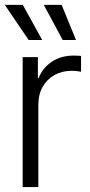

<svg xmlns="http://www.w3.org/2000/svg" viewBox="-20 -762 368 782"><path d="M72.3 0V-529.3H134.3V-443.4H137.2Q153.3 -485.4 190.9 -510.5Q228.5 -535.6 279.8 -535.6Q288.1 -535.6 296.1 -535.2Q304.2 -534.7 310.1 -534.2V-469.7Q306.2 -470.7 295.4 -472.2Q284.7 -473.6 271.5 -473.6Q233.4 -473.6 202.6 -456.8Q171.9 -439.9 154.1 -408.9Q136.2 -377.9 136.2 -334.5V0ZM235.4 -599.1 158.2 -742.2H231L289.6 -599.1ZM96.7 -599.1 -0.5 -742.2H72.8L151.9 -599.1Z"/></svg>

Font: Inter 24pt Light
Style: Regular
Weight: 300
Designer: Rasmus Andersson
Foundry: rsms
Version: Version 4.001;git-66647c0bb